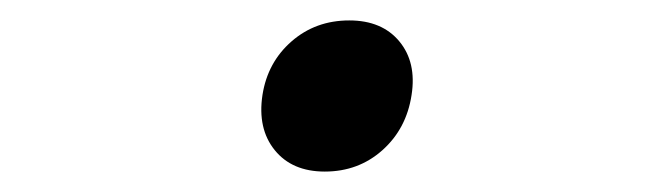

<svg xmlns="http://www.w3.org/2000/svg" viewBox="-20 -433 640 188"><path d="M298 -265Q266 -265 249 -286Q232 -307 237 -340Q242 -372 265.5 -392.5Q289 -413 322 -413Q354 -413 371 -392.5Q388 -372 383 -340Q378 -307 354.5 -286Q331 -265 298 -265Z"/></svg>

Font: JetBrains Mono NL Thin
Style: Italic
Weight: 100
Italic angle: -9°
Monospace: yes
Designer: Philipp Nurullin, Konstantin Bulenkov
Foundry: JetBrains
Version: Version 2.305; ttfautohint (v1.8.4.7-5d5b)